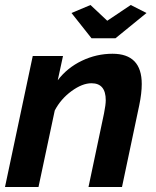

<svg xmlns="http://www.w3.org/2000/svg" viewBox="-24 -748 626 768"><path d="M262 -696 338 -728 405 -665 499 -728 562 -696 438 -595H342ZM107 -524H228L207 -427Q245 -477 303.5 -505Q362 -533 426 -533Q543 -533 543 -412Q543 -375 533 -327L464 0H330L392 -294Q399 -329 399 -347Q399 -415 342 -415Q305 -415 262 -383.5Q219 -352 195 -306L130 0H-4Z"/></svg>

Font: Raleway-v4020
Style: Bold Italic
Weight: 700
Italic angle: -12°
Designer: Matt McInerney, Pablo Impallari, Rodrigo Fuenzalida
Foundry: Matt McInerney, Pablo Impallari, Rodrigo Fuenzalida
Version: Version 4.020;PS 004.020;hotconv 1.0.88;makeotf.lib2.5.64775